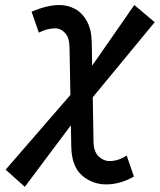

<svg xmlns="http://www.w3.org/2000/svg" viewBox="-20 -723 635 763"><path d="M78.6 19.5 2.4 -48.8 259.8 -345.7 256.3 -533.2Q255.9 -573.7 238.5 -592Q221.2 -610.4 201.2 -610.4Q167 -610.4 134.3 -593.3L105.5 -676.8Q169.4 -703.1 215.3 -703.1Q249 -703.1 278.1 -687.5Q307.1 -671.9 325.4 -638.7Q343.8 -605.5 344.7 -552.2L346.2 -461.9L513.7 -703.1L594.7 -634.8L348.6 -336.4L351.6 -160.2Q352.5 -120.1 371.8 -101.6Q391.1 -83 416.5 -83Q450.2 -83 483.4 -105L512.2 -21.5Q457.5 9.8 402.3 9.8Q347.2 9.8 305.9 -25.9Q264.6 -61.5 263.2 -141.1L261.7 -225.1Z"/></svg>

Font: CaskaydiaCove NFP
Style: Italic
Weight: 400
Italic angle: -10°
Designer: Aaron Bell
Foundry: Saja Typeworks
Version: Version 2111.001; VTT 6.35;Nerd Fonts 3.1.1